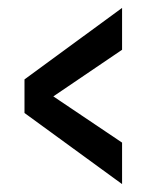

<svg xmlns="http://www.w3.org/2000/svg" viewBox="-20 -570 403 486"><path d="M289 -104 42 -284V-369L289 -550V-444L115 -326L289 -209Z"/></svg>

Font: Smooch Sans Thin ExtraBold
Style: Regular
Weight: 800
Version: Version 1.010